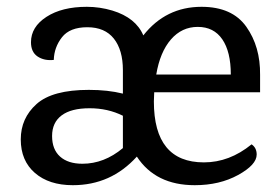

<svg xmlns="http://www.w3.org/2000/svg" viewBox="-20 -529 815 564"><path d="M439 -310H658Q658 -377 633 -413.5Q608 -450 561 -450Q514 -450 482 -413Q450 -376 439 -310ZM341 -189Q297 -211 243 -211Q189 -211 161 -190Q133 -169 133 -129.5Q133 -90 156.5 -69Q180 -48 222 -48Q286 -48 341 -94ZM433 -258 432 -231Q432 -52 579 -52Q654 -52 719 -105Q734 -95 734 -75Q734 -45 679.5 -15Q625 15 552 15Q437 15 382 -69Q306 15 194 15Q124 15 82.5 -21Q41 -57 41 -119.5Q41 -182 87.5 -223.5Q134 -265 241 -265Q297 -265 341 -254V-323Q341 -382 314.5 -415.5Q288 -449 236.5 -449Q185 -449 162 -419.5Q139 -390 138 -353Q110 -350 90.5 -363Q71 -376 71 -405Q71 -450 116.5 -479.5Q162 -509 235 -509Q273 -509 310 -498Q379 -477 401 -425Q467 -509 572 -509Q662 -509 703.5 -450.5Q745 -392 744 -309V-258Z"/></svg>

Font: Karma Medium
Style: Regular
Weight: 500
Designer: Joana Correia
Foundry: Indian Type Foundry
Version: Version 1.202;PS 1.0;hotconv 1.0.78;makeotf.lib2.5.61930; tt